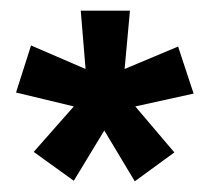

<svg xmlns="http://www.w3.org/2000/svg" viewBox="-20 -737 392 359"><path d="M306 -452 232 -398 175 -493 118 -399 43 -453 118 -538 10 -564 38 -652 140 -608 131 -717H223L213 -608L313 -650L342 -562L233 -538Z"/></svg>

Font: Cal Sans
Style: Regular
Weight: 400
Designer: Designer Mark Davis DBA MarkFonts
Foundry: Designer Mark Davis DBA MarkFonts
Version: Version 1.000